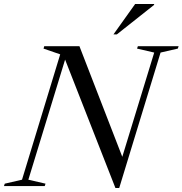

<svg xmlns="http://www.w3.org/2000/svg" viewBox="-52 -938 920 968"><path d="M574 -123 556 -119.5 725.5 -673 639 -693 643 -705H848.5L844.5 -693L757.5 -673L549 10H530L270.5 -652L284.5 -664.5L91 -32L177.5 -12L173.5 0H-32L-28 -12L59 -32L251.5 -664L167.5 -693L171 -705H348.5ZM520 -764.5 629.5 -918H725.5L724.5 -913L537 -764.5Z"/></svg>

Font: Newsreader 60pt
Style: Italic
Weight: 400
Italic angle: -17°
Designer: Hugues Gentile
Foundry: Production Type
Version: Version 1.003